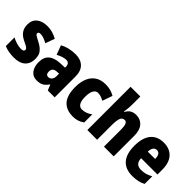

<svg xmlns="http://www.w3.org/2000/svg" viewBox="69 -1568 2386 2386"><g transform="rotate(45 1262.0 -375.0)"><path d="M404 -170Q404 -84 352.5 -37Q301 10 201 10Q155 10 113.5 3Q72 -4 31 -21V-174Q68 -154 109.5 -141.5Q151 -129 187 -129Q237 -129 237 -160Q237 -170 230.5 -178.5Q224 -187 204 -199Q184 -211 143 -230Q87 -257 58.5 -298Q30 -339 30 -400Q30 -478 81.5 -520.5Q133 -563 225 -563Q271 -563 312 -551Q353 -539 397 -516L353 -393Q323 -410 291 -422Q259 -434 232 -434Q194 -434 194 -409Q194 -399 200 -392Q206 -385 224.5 -374Q243 -363 282 -343Q339 -314 371.5 -275Q404 -236 404 -170Z M719 -563Q808 -563 859.5 -513Q911 -463 911 -363V0H790L760 -73H756Q727 -30 693 -10Q659 10 602 10Q555 10 523.5 -14Q492 -38 476 -78.5Q460 -119 460 -169Q460 -258 512 -301.5Q564 -345 663 -349L741 -352V-364Q741 -432 683 -432Q631 -432 554 -391L508 -513Q551 -537 604 -550Q657 -563 719 -563ZM707 -245Q632 -242 632 -177Q632 -121 676 -121Q703 -121 722 -143Q741 -165 741 -200V-247Z M1238 10Q1122 10 1061 -58.5Q1000 -127 1000 -274Q1000 -361 1027.5 -426Q1055 -491 1109.5 -527Q1164 -563 1245 -563Q1292 -563 1331.5 -552.5Q1371 -542 1406 -521L1359 -388Q1332 -404 1306 -412.5Q1280 -421 1253 -421Q1216 -421 1194.5 -383.5Q1173 -346 1173 -274Q1173 -202 1194.5 -167Q1216 -132 1256 -132Q1325 -132 1391 -181V-39Q1359 -15 1321.5 -2.5Q1284 10 1238 10Z M1656 -630Q1656 -588 1652.5 -551.5Q1649 -515 1644 -485H1653Q1691 -563 1783 -563Q1858 -563 1903 -511.5Q1948 -460 1948 -360V0H1777V-306Q1777 -417 1727 -417Q1684 -417 1670 -375.5Q1656 -334 1656 -250V0H1485V-760H1656Z M2268 -562Q2373 -562 2432.5 -497.5Q2492 -433 2492 -310V-225H2205Q2207 -121 2307 -121Q2350 -121 2385.5 -131Q2421 -141 2462 -164V-30Q2391 10 2284 10Q2162 10 2099 -61.5Q2036 -133 2036 -274Q2036 -416 2096.5 -489Q2157 -562 2268 -562ZM2273 -436Q2245 -436 2226.5 -414Q2208 -392 2206 -341H2335Q2335 -389 2318.5 -412.5Q2302 -436 2273 -436Z"/></g></svg>

Font: Noto Sans Kannada Condensed Black
Style: Regular
Weight: 900
Width: 3
Designer: Jelle Bosma - Monotype Design Team
Foundry: Monotype Imaging Inc.
Version: Version 2.005; ttfautohint (v1.8.4.7-5d5b)